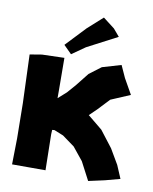

<svg xmlns="http://www.w3.org/2000/svg" viewBox="-81 -758 664 834"><g transform="rotate(10 251.0 -341.5)"><path d="M309.6 -697.3 243.2 -637.7 161.1 -550.8 196.3 -515.6 254.9 -556.6 387.7 -626 360.4 -658.2ZM19.5 -483.4 27.3 -269.5 29.3 -114.3 27.3 0H99.6H174.8L171.9 -158.2L172.9 -177.7L182.6 -178.7L223.6 -162.1L277.3 -123L323.2 -66.4L365.2 13.7L436.5 -2L502 -19.5L477.5 -77.1L438.5 -143.6L382.8 -215.8L318.4 -268.6L350.6 -299.8L398.4 -350.6L483.4 -386.7L445.3 -454.1L420.9 -507.8L337.9 -483.4L286.1 -444.3L241.2 -387.7L208 -349.6L171.9 -317.4V-353.5L170.9 -495.1L72.3 -492.2Z"/></g></svg>

Font: MaokenAssortedSans-TC
Style: Regular
Weight: 500
Version: Version 0.83